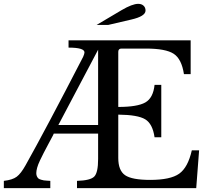

<svg xmlns="http://www.w3.org/2000/svg" viewBox="-31 -980 1102 1000"><path d="M370 -38Q440 -40 460 -60.5Q480 -81 480 -152V-284H249L245 -275Q237 -260 221 -230Q205 -200 196.5 -183.5Q188 -167 177.5 -145Q167 -123 162.5 -106.5Q158 -90 158 -78Q158 -68 161.5 -61Q165 -54 169 -50.5Q173 -47 183 -44Q193 -41 197.5 -40.5Q202 -40 215 -39Q228 -38 231 -38V0H-11V-38Q34 -43 56 -59.5Q78 -76 102 -119Q208 -308 402 -684Q409 -700 409 -707Q409 -732 326 -732V-770H962V-594H927Q915 -673 873.5 -700Q832 -727 729 -727H602Q585 -727 585 -710V-423Q685 -423 726 -446.5Q767 -470 774 -538H809V-265H774Q764 -335 725.5 -358.5Q687 -382 585 -383V-157Q585 -92 620.5 -67.5Q656 -43 751 -43Q857 -43 902.5 -75.5Q948 -108 968 -197H1006L991 0H370ZM273 -329H480V-721ZM532 -850H472L602 -927Q658 -960 689 -960Q706 -960 716.5 -950.5Q727 -941 727 -925Q727 -895 652 -878Z"/></svg>

Font: Libre Baskerville
Style: Regular
Weight: 400
Designer: Pablo Impallari, Rodrigo Fuenzalida
Foundry: Pablo Impallari, Rodrigo Fuenzalida
Version: Version 1.000